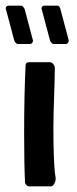

<svg xmlns="http://www.w3.org/2000/svg" viewBox="-21 -656 271 676"><path d="M175 -26Q175 -18 170 -9Q165 0 158 0H82Q76 0 71.5 -5Q67 -10 67 -16Q64 -80 64 -184Q64 -325 69 -424Q69 -437 81 -437H155Q161 -437 166.5 -430.5Q172 -424 172 -416Q172 -388 169.5 -316Q167 -244 167 -206Q167 -102 172 -50Q172 -47 173.5 -39Q175 -31 175 -26ZM126 -623Q124 -628 127 -632Q130 -636 135 -636H181Q189 -636 192 -623L221 -514Q222 -510 218.5 -505.5Q215 -501 210 -501H168Q164 -501 160 -505.5Q156 -510 155 -514ZM0 -623Q-2 -628 1 -632Q4 -636 9 -636H53Q57 -636 61 -631.5Q65 -627 66 -623L95 -514Q96 -510 92.5 -505.5Q89 -501 84 -501H42Q38 -501 34 -505.5Q30 -510 29 -514Z"/></svg>

Font: Triodion Unicode
Style: Normal
Weight: 400
Version: Version 1.1